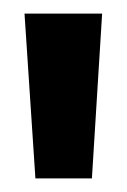

<svg xmlns="http://www.w3.org/2000/svg" viewBox="-20 -711 186 282"><path d="M32 -449 16 -691H130L115 -449Z"/></svg>

Font: Bricolage Grotesque 72pt SemiCondensed SemiBold
Style: Regular
Weight: 600
Width: 4
Designer: Mathieu Triay
Foundry: Atelier Triay
Version: Version 1.001;gftools[0.9.33.dev8+g029e19f]